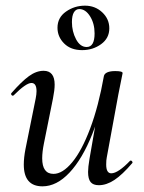

<svg xmlns="http://www.w3.org/2000/svg" viewBox="-20 -645 508 678"><path d="M64 -64Q64 -88 70 -119L106 -297Q109 -312 109 -323Q109 -352 91 -352Q72 -352 29 -309Q27 -307 25 -307Q22 -307 20 -310.5Q18 -314 21 -317Q56 -357 82 -376Q108 -395 134 -395Q173 -395 173 -346Q173 -327 167 -297L135 -138Q129 -108 129 -86Q129 -31 169 -31Q201 -31 235 -72Q269 -113 298.5 -191.5Q328 -270 347 -377L361 -376Q341 -260 306 -172Q271 -84 225.5 -35.5Q180 13 130 13Q64 13 64 -64ZM291 -38Q291 -54 296 -84L347 -377Q349 -385 359 -389.5Q369 -394 387 -394Q413 -394 413 -387L409 -367Q400 -324 398 -312L357 -89Q355 -80 355 -64Q355 -33 373 -33Q385 -33 402 -44.5Q419 -56 439 -77Q440 -78 442 -78Q445 -78 447 -74.5Q449 -71 447 -69Q412 -28 384 -9.5Q356 9 329 9Q309 9 300 -2Q291 -13 291 -38ZM183 -547Q183 -583 213 -604Q243 -625 280 -625Q316 -625 341 -601.5Q366 -578 366 -545Q366 -510 337 -489Q308 -468 270 -468Q230 -468 206.5 -491.5Q183 -515 183 -547ZM314 -527Q314 -562 298 -587.5Q282 -613 260 -613Q248 -613 241 -601.5Q234 -590 234 -567Q234 -534 248.5 -506.5Q263 -479 286 -479Q314 -479 314 -527Z"/></svg>

Font: Cormorant Infant Medium
Style: Italic
Weight: 500
Italic angle: -10°
Designer: Christian Thalmann (Catharsis Fonts)
Foundry: Catharsis Fonts
Version: Version 4.000